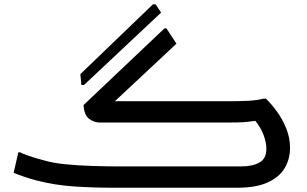

<svg xmlns="http://www.w3.org/2000/svg" viewBox="-20 -881 1439 901"><path d="M761 -748 808 -676 519 -406H1060Q1101 -406 1143.5 -408Q1186 -410 1216 -418H1228Q1253 -394 1279 -358.5Q1305 -323 1323 -279Q1341 -235 1341 -187Q1341 -134 1315.5 -91.5Q1290 -49 1235.5 -24.5Q1181 0 1094 0H511Q420 0 328 -6Q236 -12 148 -35Q119 -43 91 -52.5Q63 -62 44 -70L66 -166H75Q86 -160 105.5 -153Q125 -146 145 -140Q165 -134 177 -131Q226 -116 288.5 -110Q351 -104 418.5 -102Q486 -100 551 -100H1110Q1164 -100 1197 -118Q1230 -136 1230 -183Q1230 -213 1216.5 -248.5Q1203 -284 1178 -314Q1146 -309 1120 -307.5Q1094 -306 1053 -306H449Q421 -306 398 -323.5Q375 -341 372 -388L752 -748ZM357 -533 698 -861H710L736 -822L374 -482H362Z"/></svg>

Font: Kufam Medium
Style: Regular
Weight: 500
Designer: Wael Morcos, Artur Schmal
Foundry: Original Type
Version: Version 1.300; ttfautohint (v1.8.3)